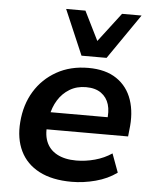

<svg xmlns="http://www.w3.org/2000/svg" viewBox="-54 -807 694 862"><g transform="rotate(5 293.0 -375.5)"><path d="M301 10Q213 10 154.5 -20.5Q96 -51 69 -107Q42 -163 48 -237Q54 -316 90.5 -376Q127 -436 189 -471Q251 -506 332 -506Q410 -506 459.5 -472.5Q509 -439 529 -380Q549 -321 539 -244L536 -215H148L160 -293H453L435 -275Q442 -319 432.5 -350.5Q423 -382 397 -400.5Q371 -419 329 -419Q287 -419 255 -399.5Q223 -380 203 -347.5Q183 -315 176 -275L172 -249Q163 -197 177 -161Q191 -125 226 -106Q261 -87 313 -87Q355 -87 397 -98.5Q439 -110 473 -133L504 -49Q463 -19 408.5 -4.5Q354 10 301 10ZM296 -558 209 -761H296L361 -630L461 -761H549L409 -558Z"/></g></svg>

Font: Nunito Sans 9pt
Style: Bold Italic
Weight: 700
Italic angle: -9°
Version: Version 3.101;gftools[0.9.27]